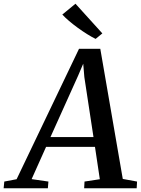

<svg xmlns="http://www.w3.org/2000/svg" viewBox="-88 -1009 756 1029"><path d="M-68.5 0 -65 -36 1 -48.5 335.5 -747.5H449.5L570 -50L646.5 -36L644.5 0H363L365 -36L447 -48.5L421 -222H159L81.5 -49L171.5 -36L168.5 0ZM182.5 -274.5H413L364 -596L358 -667.5L330.5 -603ZM424.5 -800.5Q405 -810 380 -825.5Q355 -841 329.5 -859.5Q304 -878 282 -896.8Q260 -915.5 246 -931L316.5 -989L460.5 -830Z"/></svg>

Font: Merriweather 48pt Medium
Style: Italic
Weight: 500
Italic angle: -7.8°
Version: Version 2.101